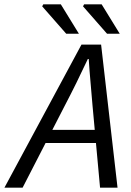

<svg xmlns="http://www.w3.org/2000/svg" viewBox="-71 -861 601 881"><path d="M-50.6 0 302.8 -656.3H392.9L468.3 0H388.1L353.5 -377Q349.4 -429.3 344.5 -482Q339.7 -534.7 336.1 -590.4H332.1Q305.8 -534.3 280.4 -482.7Q255 -431.1 226.7 -377L32.8 0ZM106.5 -204.9 121.8 -265.2H409.8L395.8 -204.9ZM232.8 -706.3 122.6 -831.9 127.6 -841H208.2L291 -706.3ZM420.1 -706.3 310 -831.9 314.9 -841H395.5L478.4 -706.3Z"/></svg>

Font: Source Sans 3 VF
Style: Italic
Weight: 200
Italic angle: -11°
Designer: Paul D. Hunt
Foundry: Adobe Systems Incorporated
Version: Version 3.042;hotconv 1.0.118;makeotfexe 2.5.65603